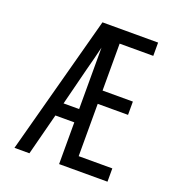

<svg xmlns="http://www.w3.org/2000/svg" viewBox="-124 -769 797 869"><g transform="rotate(20 275.0 -335.0)"><path d="M42 0 222 -670H490V-606H328V-380H474V-316H328V-64H490V0H257V-201H166L114 0ZM182 -265H257V-561Q250 -533 243 -504Q236 -475 228 -447Z"/></g></svg>

Font: Lode Term
Style: Regular
Weight: 400
Monospace: yes
Designer: Belleve Invis
Foundry: Belleve Invis
Version: Version 29.2.0